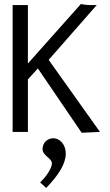

<svg xmlns="http://www.w3.org/2000/svg" viewBox="-20 -648 540 943"><path d="M381 4 471 0 219 -354 455 -623H429C409 -623 392 -625 377 -628L117 -336V-623H42V0H117V-258L166 -312ZM207 275C271 209 303 154 303 106C303 62 274 31 242 31C211 31 189 55 189 84C189 117 235 129 235 154C235 176 210 217 177 248Z"/></svg>

Font: Inconsolata
Style: Regular
Weight: 400
Monospace: yes
Designer: Raph Levien, Cyreal, Brenton Simpson
Foundry: Raph Levien, Cyreal, Google
Version: Version 3.100